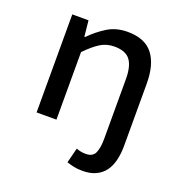

<svg xmlns="http://www.w3.org/2000/svg" viewBox="-125 -609 849 900"><g transform="rotate(20 300.0 -158.5)"><path d="M383 184Q357 184 337.5 179.5Q318 175 304 170L323 95Q333 99 344.5 101.5Q356 104 370 104Q405 104 416.5 79Q428 54 428 8V-290Q428 -354 405 -384.5Q382 -415 326 -415Q287 -415 256 -395.5Q225 -376 187 -337V0H88V-489H169L177 -410H181Q218 -448 261 -474.5Q304 -501 361 -501Q447 -501 487 -450Q527 -399 527 -303V7Q527 46 519 79Q511 112 494 135Q477 158 449.5 171Q422 184 383 184Z"/></g></svg>

Font: SauceCodePro Nerd Font Mono
Style: Regular
Weight: 500
Monospace: yes
Designer: Paul D. Hunt, Teo Tuominen
Foundry: Adobe Systems Incorporated
Version: Version 2.030;PS 1.000;hotconv 16.6.51;makeotf.lib2.5.65220;